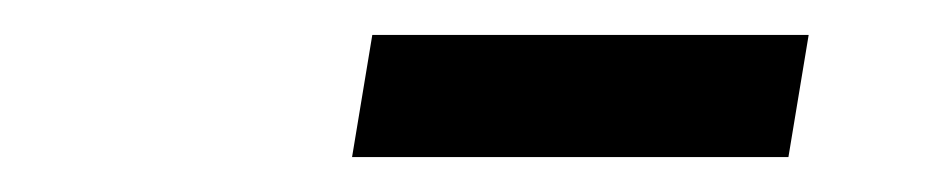

<svg xmlns="http://www.w3.org/2000/svg" viewBox="-20 -680 540 110"><path d="M181.7 -590 193.3 -660H443.3L431.7 -590Z"/></svg>

Font: Familjen Grotesk
Style: Italic
Weight: 400
Italic angle: -9.46201°
Designer: Anders Wikstroem, Jonas Baeckman, Matilda Gysing, Kristian Moeller
Foundry: Familjen STHLM AB
Version: Version 2.000